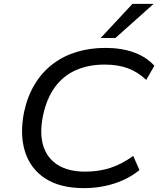

<svg xmlns="http://www.w3.org/2000/svg" viewBox="-20 -961 830 990"><path d="M413 9Q291 9 214.5 -40Q138 -89 109.5 -177.5Q81 -266 104 -383Q122 -466 160 -528Q198 -590 253 -631.5Q308 -673 376.5 -693.5Q445 -714 524 -714Q606 -714 670 -691Q734 -668 776 -622L734 -549Q689 -591 638 -609.5Q587 -628 519 -628Q438 -628 373 -600Q308 -572 264.5 -513.5Q221 -455 202 -366Q183 -274 203 -209.5Q223 -145 278 -110.5Q333 -76 420 -76Q489 -76 548 -95Q607 -114 667 -157L699 -84Q661 -53 615.5 -32.5Q570 -12 519 -1.5Q468 9 413 9ZM499 -765 663 -941H772L575 -765Z"/></svg>

Font: Nunito Sans 7pt SemiExpanded
Style: Italic
Weight: 400
Width: 6
Italic angle: -9°
Designer: Vernon Adams
Foundry: Vernon Adams
Version: Version 3.101;gftools[0.9.27]